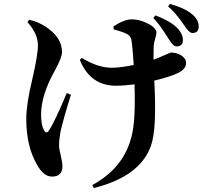

<svg xmlns="http://www.w3.org/2000/svg" viewBox="-20 -865 1040 972"><path d="M767 -787Q851 -755 884 -716Q907 -687 906 -662Q906 -630 873 -630Q857 -630 833 -669Q788 -742 756 -774ZM339 -385Q301 -264 286 -197Q279 -157 279 -129Q279 -111 288 -76Q296 -42 296 -23Q296 29 243 29Q201 29 168 -30Q113 -124 113 -263Q113 -337 143 -462Q172 -586 172 -635Q172 -694 119 -753L128 -765Q172 -755 208 -732Q294 -677 294 -601Q294 -575 260 -512Q188 -385 188 -285Q188 -233 202 -207Q215 -184 228 -205Q256 -246 318 -394ZM554 -731Q608 -767 648 -767Q687 -767 728 -746Q772 -724 772 -698Q772 -691 766 -671Q759 -649 758 -630Q757 -612 757 -563Q780 -571 795 -578Q843 -599 845 -599Q874 -599 897 -585Q922 -569 922 -546Q922 -515 880 -495Q839 -475 761 -457Q775 -206 743 -124Q687 29 455 87L447 72Q607 -15 646 -175Q667 -251 661 -438Q605 -431 567 -431Q437 -431 384 -562L394 -572Q475 -522 546 -522Q587 -522 657 -536Q651 -624 647 -652Q644 -681 626 -691Q606 -703 556 -716ZM841 -845Q922 -822 957 -789Q986 -763 986 -731Q986 -698 954 -698Q937 -698 911 -739Q870 -799 831 -833Z"/></svg>

Font: Source Han Serif JP
Style: Bold
Weight: 700
Designer: Ryoko NISHIZUKA  (kana & ideographs); Frank Grießhammer (Latin, Greek & Cyrillic); Wenlong ZHANG  (bopomofo); Sandoll Co
Foundry: Adobe Systems Incorporated
Version: Version 1.000;PS 1;hotconv 16.6.53;makeotf.lib2.5.65590